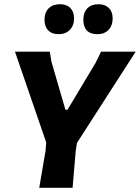

<svg xmlns="http://www.w3.org/2000/svg" viewBox="-20 -890 663 910"><path d="M264 -870Q296 -870 313.5 -852Q331 -834 331 -803Q331 -769 311 -748.5Q291 -728 258 -728Q226 -728 208.5 -746Q191 -764 191 -797Q191 -831 210.5 -850.5Q230 -870 264 -870ZM447 -870Q478 -870 496 -852Q514 -834 514 -803Q514 -769 494.5 -748.5Q475 -728 442 -728Q375 -728 375 -797Q375 -831 394 -850.5Q413 -870 447 -870ZM623 -645 345 -213 339 -176 324 0H166L196 -176L199 -215L51 -645H216L224 -597L290 -370H300L433 -592L459 -645Z"/></svg>

Font: Alegreya Sans ExtraBold
Style: Italic
Weight: 800
Italic angle: -7°
Designer: Juan Pablo del Peral
Foundry: Huerta Tipografica
Version: Version 2.007